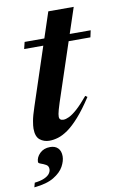

<svg xmlns="http://www.w3.org/2000/svg" viewBox="-99 -676 600 956"><g transform="rotate(-10 201.0 -198.5)"><path d="M64.5 -459.5 73 -494H407L399.5 -459.5ZM192 -166Q185.5 -145.5 181.8 -132.5Q178 -119.5 176.8 -111.5Q175.5 -103.5 175.5 -98Q175.5 -88 181 -83.5Q186.5 -79 196.5 -79Q208.5 -79 225.5 -87Q242.5 -95 266.5 -116.2Q290.5 -137.5 323.5 -177L333.5 -170Q296 -112.5 264 -76.5Q232 -40.5 204.8 -21.2Q177.5 -2 154 5Q130.5 12 110 12Q82 12 61.8 -4.2Q41.5 -20.5 41.5 -61Q41.5 -74.5 45.8 -99.2Q50 -124 65 -168.5L215.5 -623.5H344ZM34.5 106.5Q34.5 83 54.5 63.2Q74.5 43.5 106.5 43.5Q132 43.5 146.2 58Q160.5 72.5 160.5 99.5Q160.5 123 145.5 150.5Q130.5 178 94.5 199.8Q58.5 221.5 -5 227.5L1 205Q31.5 201.5 50 193.2Q68.5 185 76.8 173.8Q85 162.5 85 151Q85 135 72.5 128Q60 121 47.2 116.8Q34.5 112.5 34.5 106.5Z"/></g></svg>

Font: Newsreader 60pt SemiBold
Style: Italic
Weight: 600
Italic angle: -17°
Designer: Hugues Gentile
Foundry: Production Type
Version: Version 1.003